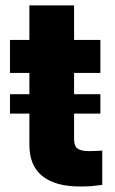

<svg xmlns="http://www.w3.org/2000/svg" viewBox="-20 -677 421 705"><path d="M16.6 -331.1H87.9V-409.2H16.6V-530.3H87.9V-657.2H252V-530.3H348.6V-409.2H252V-331.1H348.6V-259.8H252V-166Q252 -140.6 265.1 -131.3Q278.3 -122.1 305.7 -122.1Q326.2 -122.1 355.5 -124V2Q333.5 4.9 316.2 6.3Q298.8 7.8 273.4 7.8Q183.6 7.8 135.5 -30.5Q87.4 -68.8 87.9 -147.5V-259.8H16.6Z"/></svg>

Font: Pretendard GOV ExtraBold
Style: Regular
Weight: 800
Designer: Base glyphs from Inter by Rasmus Andersson; Hangeul glyphs from Noto Sans CJK(Source Han Sans) by Jang Soo-young and Kan
Foundry: Kil Hyung-jin
Version: Version 1.309